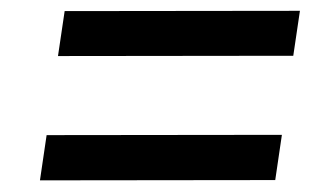

<svg xmlns="http://www.w3.org/2000/svg" viewBox="-20 -520 588 346"><path d="M84.5 -419 96.5 -500 520.5 -500.5 508.5 -419.5ZM52 -195 64 -276.5 488 -277 476 -195.5Z"/></svg>

Font: Public Sans Thin Medium
Style: Italic
Weight: 500
Italic angle: -8°
Version: Version 2.001